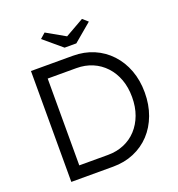

<svg xmlns="http://www.w3.org/2000/svg" viewBox="-155 -1013 1053 1139"><g transform="rotate(-20 371.5 -443.5)"><path d="M100 0V-700H364Q436 -700 495.5 -674.5Q555 -649 599 -602Q643 -555 667 -491Q691 -427 691 -350Q691 -273 667 -208.5Q643 -144 599.5 -97.5Q556 -51 496 -25.5Q436 0 364 0ZM178 -62 169 -76H359Q414 -76 460.5 -95.5Q507 -115 540.5 -151.5Q574 -188 592.5 -238Q611 -288 611 -350Q611 -412 592.5 -462Q574 -512 540 -548.5Q506 -585 460 -604.5Q414 -624 359 -624H166L178 -636ZM335 -762 221 -858 254 -887 372 -820 490 -887 523 -858 409 -762Z"/></g></svg>

Font: Our Lexend Light
Style: Regular
Weight: 300
Designer: Bonnie Shaver-Troup, Thomas Jockin
Foundry: Lexend
Version: Version 1.007